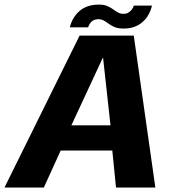

<svg xmlns="http://www.w3.org/2000/svg" viewBox="-44 -834 793 854"><path d="M-24 0H151L226 -164.5H455.5L472 0H647L551 -675.5H310ZM273.5 -276.5 413 -576.5H414.5L447.5 -276.5ZM505 -707Q533 -707 553.2 -714.5Q573.5 -722 588 -734.2Q602.5 -746.5 611.5 -760.5Q620.5 -774.5 625.2 -787.2Q630 -800 632 -809H551Q549.5 -802 543.8 -793.5Q538 -785 528.5 -778.8Q519 -772.5 506 -772.5Q491 -772.5 480.2 -778.8Q469.5 -785 458.5 -793Q447.5 -801 433 -807.2Q418.5 -813.5 396.5 -813.5Q367.5 -813.5 346.5 -806Q325.5 -798.5 311.2 -786.5Q297 -774.5 287.8 -760.8Q278.5 -747 273.5 -734.2Q268.5 -721.5 266.5 -712.5H348Q350 -719.5 355 -728Q360 -736.5 369.5 -742.5Q379 -748.5 394 -748.5Q407.5 -748.5 418.2 -742.2Q429 -736 440.2 -727.8Q451.5 -719.5 466.8 -713.2Q482 -707 505 -707Z"/></svg>

Font: Anybody UltraCondensed Thin
Style: Bold Italic
Weight: 700
Italic angle: -10°
Version: Version 1.111